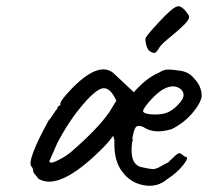

<svg xmlns="http://www.w3.org/2000/svg" viewBox="-20 -607 665 614"><path d="M438 -250Q442 -242 470 -241Q498 -240 515 -247Q532 -254 549.5 -272Q567 -290 567 -303.5Q567 -317 553 -325.5Q539 -334 520 -329Q501 -324 481 -306Q461 -288 448 -270.5Q435 -253 438 -250ZM543 -585Q560 -595 584 -557Q588 -547 570 -529Q552 -511 525.5 -489.5Q499 -468 491 -457Q481 -440 475.5 -438Q470 -436 458 -444Q451 -450 447.5 -463.5Q444 -477 445.5 -484.5Q447 -492 488 -536Q529 -580 543 -585ZM352 -285Q334 -325 312 -325Q290 -325 245 -272.5Q200 -220 163 -149L138 -92Q138 -81 163.5 -93.5Q189 -106 206 -120Q292 -194 330 -249ZM405 -159Q402 -154 402 -148Q394 -79 435 -72Q439 -71 447 -69.5Q455 -68 457.5 -67.5Q460 -67 466 -66.5Q472 -66 476 -67Q484 -69 491.5 -73.5Q499 -78 503 -80Q511 -84 513.5 -85.5Q516 -87 516.5 -87Q517 -87 518.5 -88Q520 -89 520 -90Q527 -96 537.5 -106.5Q548 -117 553 -117Q558 -117 563.5 -112Q569 -107 571 -106Q587 -106 566.5 -80Q546 -54 516 -35Q484 -7 440.5 -14.5Q397 -22 371 -58Q343 -93 346 -159Q342 -171 342 -173Q327 -152 310 -135Q169 7 102 -36Q99 -42 92.5 -48.5Q86 -55 86 -61.5Q86 -68 81 -74Q64 -91 135 -221Q141 -227 150.5 -242Q160 -257 163 -259Q163 -263 166 -266.5Q169 -270 173 -270V-276Q173 -285 206 -320Q294 -412 342 -374L408 -312Q448 -358 489 -375Q503 -384 515 -384.5Q527 -385 555.5 -381Q584 -377 600 -357Q625 -332 625 -299Q621 -275 594 -244Q567 -213 529 -194Q473 -177 438 -201Q421 -208 414.5 -200.5Q408 -193 403 -163Z"/></svg>

Font: Caveat
Style: Regular
Weight: 400
Designer: Pablo Impallari
Foundry: Creative Lab NY
Version: Version 1.096; ttfautohint (v1.3)